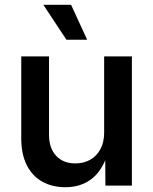

<svg xmlns="http://www.w3.org/2000/svg" viewBox="-20 -784 647 811"><path d="M256.3 6.8Q200.7 6.8 158.4 -16.8Q116.2 -40.5 93 -86.7Q69.8 -132.8 69.8 -198.7V-545.9H187V-215.3Q187 -158.7 216.8 -126.2Q246.6 -93.8 298.3 -93.8Q333.5 -93.8 360.8 -109.1Q388.2 -124.5 404.1 -153.8Q419.9 -183.1 419.9 -224.1V-545.9H537.1V0H425.3L424.3 -134.3H434.6Q411.1 -61.5 365.7 -27.3Q320.3 6.8 256.3 6.8ZM260.7 -616.2 163.1 -763.7H280.3L348.1 -616.2Z"/></svg>

Font: Inter Cardless
Style: Medium
Weight: 500
Designer: Rasmus Andersson
Foundry: rsms
Version: Version 4.001;git-9221beed3